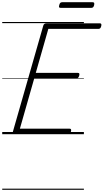

<svg xmlns="http://www.w3.org/2000/svg" viewBox="-20 -1208 933 1728"><path d="M120 0Q105 0 99 -5.5Q93 -11 96 -23L370 -979Q373 -988 379.5 -993Q386 -998 401 -998H879Q889 -998 891.5 -991.5Q894 -985 891 -973Q888 -960 882 -954Q876 -948 866 -948H415L302 -552H681Q691 -552 693.5 -546Q696 -540 693 -528Q689 -514 683 -508Q677 -502 668 -502H288L159 -50H606Q616 -50 619 -44Q622 -38 619 -25Q615 -12 609 -6Q603 0 594 0ZM527 -1137Q515 -1137 512 -1143.5Q509 -1150 513 -1161Q516 -1175 522 -1181.5Q528 -1188 539 -1188H813Q825 -1188 827.5 -1181Q830 -1174 827 -1161Q824 -1149 818 -1143Q812 -1137 800 -1137ZM0 490H735V500H0ZM0 -20H735V0H0ZM0 -505H735V-500H0ZM0 -1010H735V-1000H0Z"/></svg>

Font: Playwrite AU QLD Guides
Style: Regular
Weight: 400
Designer: Veronika Burian, José Scaglione
Foundry: TypeTogether
Version: Version 1.003